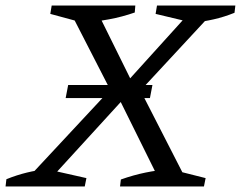

<svg xmlns="http://www.w3.org/2000/svg" viewBox="-39 -671 867 691"><path d="M60 -10 64 -33 378 -370H454L626 -34L622 -10H541L386 -323H413L127 -10ZM370 -324 215 -626 220 -645H303L438 -372H414L661 -645H728V-627L447 -324ZM393 0 396 -25Q441 -41 485 -50Q529 -59 574 -62L701 -30L695 0ZM-19 0 -16 -26Q21 -41 58 -50Q95 -59 130 -62L272 -30L266 0ZM448 -651 446 -626Q400 -610 353.5 -601.5Q307 -593 260 -589L142 -621L147 -651ZM808 -651 805 -625Q768 -610 730.5 -601.5Q693 -593 655 -589L521 -621L526 -651ZM206.3 -365H509.6L500.6 -318H197.3Z"/></svg>

Font: Piazzolla 24pt
Style: Italic
Weight: 400
Italic angle: -11.3°
Designer: Juan Pablo del Peral
Foundry: Huerta Tipografica
Version: Version 2.005